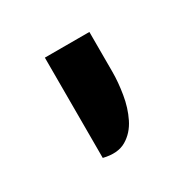

<svg xmlns="http://www.w3.org/2000/svg" viewBox="-64 -161 325 325"><g transform="rotate(-30 98.5 1.5)"><path d="M56 98V-98H143V-20Q143 0 139.2 23Q135.5 46 126 65.2Q116.5 84.5 99.5 94.5Q82.5 104.5 56 98Z"/></g></svg>

Font: Expletus Sans
Style: Regular
Weight: 400
Designer: Jasper de Waard
Foundry: Designtown
Version: Version 7.500